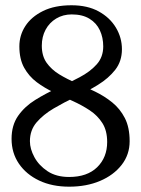

<svg xmlns="http://www.w3.org/2000/svg" viewBox="-20 -691 531 722"><path d="M137.2 -519.2Q137.2 -480.8 155.1 -455.2Q173 -429.8 202.5 -411.6Q232 -393.5 267.4 -378.5Q302.8 -363.5 337.8 -346.5Q372.8 -329.5 402.1 -305.8Q431.5 -282 449.5 -247Q467.5 -212 467.5 -160Q467.5 -109.5 437.4 -70.9Q407.2 -32.2 356.1 -10.6Q305 11 240 11Q176 11 127.4 -12Q78.8 -35 51.1 -75.5Q23.5 -116 23.5 -169Q23.5 -220.2 48.2 -255.5Q73 -290.8 112.5 -315.2Q152 -339.8 195.9 -359.6Q239.8 -379.5 279.2 -400.4Q318.8 -421.2 343.5 -448.8Q368.2 -476.2 368.2 -516.5Q368.2 -549.8 355.5 -577.1Q342.8 -604.5 316.4 -620.6Q290 -636.8 249.8 -636.8Q217.2 -636.8 191.5 -621.4Q165.8 -606 151.5 -579.4Q137.2 -552.8 137.2 -519.2ZM383 -157Q383 -199.8 365 -228.1Q347 -256.5 317.6 -276Q288.2 -295.5 252.9 -311.4Q217.5 -327.2 182.5 -343.6Q147.5 -360 118.1 -382Q88.8 -404 70.8 -436.4Q52.8 -468.8 52.8 -516.8Q52.8 -558.5 75.4 -593.2Q98 -628 141.8 -649.6Q185.5 -671.2 249 -671.2Q309 -671.2 351.1 -648.1Q393.2 -625 415.9 -587.1Q438.5 -549.2 438.5 -506Q438.5 -460.8 413.4 -428.6Q388.2 -396.5 349.1 -372.4Q310 -348.2 265.5 -327.2Q221 -306.2 181.9 -283.2Q142.8 -260.2 117.6 -230.9Q92.5 -201.5 92.5 -160Q92.5 -131 109.4 -99.9Q126.2 -68.8 158.9 -47.1Q191.5 -25.5 240 -25.5Q307.8 -25.5 345.4 -62.2Q383 -99 383 -157Z"/></svg>

Font: Young Serif Light
Style: Regular
Weight: 300
Designer: Bastien Sozeau
Foundry: NBR — Bastien Sozeau
Version: Version 5.001